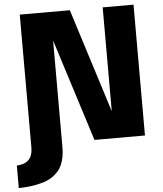

<svg xmlns="http://www.w3.org/2000/svg" viewBox="-94 -791 914 1078"><g transform="rotate(-5 362.5 -252.0)"><path d="M-32.2 232.4V105.5Q58.1 101.6 58.1 12.7V-737.3H340.3L525.4 -151.9V-737.3H699.2V0H414.6L231.9 -576.2V12.7Q231.9 38.6 230.2 58.3Q228.5 78.1 221.9 101.6Q215.3 125 204.3 142.3Q193.4 159.7 173.6 177Q153.8 194.3 126.5 205.6Q99.1 216.8 58.8 224.1Q18.6 231.4 -32.2 232.4Z"/></g></svg>

Font: Epilogue ExtraBold
Style: Regular
Weight: 800
Designer: Tyler Finck
Foundry: Etcetera Type Co
Version: Version 2.112